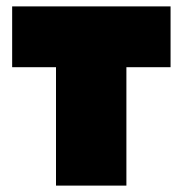

<svg xmlns="http://www.w3.org/2000/svg" viewBox="-20 -580 570 600"><path d="M375 0V-370H513V-560H18V-370H155V0Z"/></svg>

Font: Tektur SemiCondensed Black
Style: Regular
Weight: 900
Width: 4
Designer: Adam Jagosz
Foundry: Adam Jagosz
Version: Version 1.005;gftools[0.9.30]